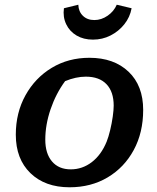

<svg xmlns="http://www.w3.org/2000/svg" viewBox="-20 -784 667 814"><path d="M275 10Q171 10 109 -50Q47 -110 47 -213Q47 -306 88 -380Q129 -454 199.5 -496.5Q270 -539 359 -539Q463 -539 525 -480Q587 -421 587 -318Q587 -222 547 -148Q507 -74 436.5 -32Q366 10 275 10ZM280 -66Q329 -66 369 -96.5Q409 -127 432 -183Q440 -203 447 -232Q454 -261 458 -289.5Q462 -318 462 -336Q462 -395 431.5 -427Q401 -459 344 -459Q302 -459 256 -440Q217 -387 194.5 -321Q172 -255 172 -192Q172 -133 200.5 -99.5Q229 -66 280 -66ZM374 -616Q334 -616 304.5 -633.5Q275 -651 260.5 -681.5Q246 -712 251 -749L312 -764Q313 -735 331.5 -717Q350 -699 380 -699Q410 -699 436.5 -717.5Q463 -736 475 -764L538 -749Q531 -711 507 -681Q483 -651 448.5 -633.5Q414 -616 374 -616Z"/></svg>

Font: Piazzolla SC SemiBold
Style: Italic
Weight: 600
Italic angle: -11.3°
Designer: Juan Pablo del Peral
Foundry: Huerta Tipografica
Version: Version 1.330